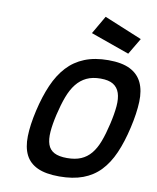

<svg xmlns="http://www.w3.org/2000/svg" viewBox="-101 -1025 910 1114"><g transform="rotate(10 354.0 -468.5)"><path d="M351 -102Q399 -102 433 -116.5Q467 -131 491.5 -160.5Q516 -190 533 -235Q550 -280 564 -341Q578 -401 582 -447.5Q586 -494 575.5 -525.5Q565 -557 538.5 -573.5Q512 -590 464 -590Q416 -590 381.5 -573.5Q347 -557 322 -525.5Q297 -494 279.5 -447.5Q262 -401 248 -341Q234 -281 230.5 -236Q227 -191 237.5 -161Q248 -131 275.5 -116.5Q303 -102 351 -102ZM325 11Q245 11 196.5 -11.5Q148 -34 126 -78Q104 -122 105.5 -188Q107 -254 127 -341Q147 -428 176.5 -495.5Q206 -563 248.5 -609Q291 -655 350.5 -679Q410 -703 490 -703Q570 -703 618 -679Q666 -655 688 -609Q710 -563 707.5 -495.5Q705 -428 685 -341Q665 -253 636 -187Q607 -121 565 -77Q523 -33 464 -11Q405 11 325 11ZM653 -856 596 -760 368 -841 430 -948Z"/></g></svg>

Font: Panefresco 800wt
Style: Italic
Weight: 800
Foundry: Campivisivi & Chank Co
Version: Version 1.001